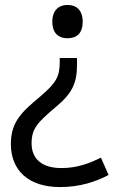

<svg xmlns="http://www.w3.org/2000/svg" viewBox="-20 -566 474 778"><path d="M315 -478C315 -526 289 -546 253 -546C220 -546 192 -526 192 -478C192 -429 220 -411 253 -411C289 -411 315 -429 315 -478ZM292 -304V-331H222V-314C222 -257 209 -231 142 -174C70 -114 24 -73 24 17C24 125 96 192 223 192C303 192 367 171 420 143L389 73C343 95 295 115 229 115C151 115 108 79 108 15C108 -45 131 -69 208 -134C273 -189 292 -229 292 -304Z"/></svg>

Font: Noto Sans Miao
Style: Regular
Weight: 400
Designer: Monotype Design Team
Foundry: Monotype Imaging Inc.
Version: Version 2.003